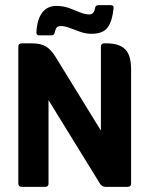

<svg xmlns="http://www.w3.org/2000/svg" viewBox="-20 -724 579 744"><path d="M131 -587Q121 -587 121 -600Q124 -649 143.5 -675Q163 -701 199 -701Q225 -701 247 -693Q269 -685 289 -676.5Q309 -668 326 -668Q344 -668 348 -692Q350 -704 361 -704H409Q422 -704 420 -691Q415 -642 397 -617.5Q379 -593 334 -593Q313 -593 291.5 -600.5Q270 -608 250.5 -615.5Q231 -623 216 -623Q203 -623 198.5 -615.5Q194 -608 192 -599Q191 -587 179 -587ZM168 -336V-13Q168 0 155 0H64Q51 0 51 -13V-543Q51 -556 64 -556H104Q137 -556 157 -544.5Q177 -533 195 -504L371 -218V-543Q371 -556 384 -556H394Q441 -556 464.5 -533.5Q488 -511 488 -455V-13Q488 0 475 0H389Q375 0 367 -13Z"/></svg>

Font: Zain ExtraBold
Style: Regular
Weight: 800
Designer: Zain,Boutros
Foundry: Mobile Telecommunications Company (Zain), 2024
Version: Version 1.50; ttfautohint (v1.8.4)